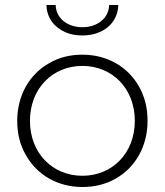

<svg xmlns="http://www.w3.org/2000/svg" viewBox="-20 -745 660 769"><path d="M83 -125C128 -44 211 4 310 4C359 4 404 -7 444 -30C523 -75 571 -160 571 -261C571 -312 560 -357 537 -398C492 -478 409 -526 310 -526C261 -526 216 -515 177 -492C97 -447 49 -362 49 -261C49 -210 60 -165 83 -125ZM100 -261C100 -390 190 -481 310 -481C430 -481 520 -390 520 -261C520 -132 430 -41 310 -41C190 -41 100 -132 100 -261ZM209 -636C236 -614 269 -603 310 -603C391 -603 451 -650 454 -725H417C416 -672 370 -636 310 -636C250 -636 204 -672 203 -725H166C167 -688 182 -658 209 -636Z"/></svg>

Font: Montserrat Light
Style: Regular
Weight: 300
Designer: Julieta Ulanovsky
Foundry: Julieta Ulanovsky
Version: Version 7.200